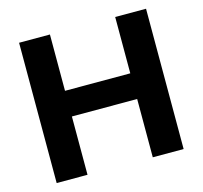

<svg xmlns="http://www.w3.org/2000/svg" viewBox="-102 -818 985 932"><g transform="rotate(-15 390.0 -352.5)"><path d="M71 0V-705H226V-422H554V-705H709V0H554V-293H226V0Z"/></g></svg>

Font: Nunito Sans ExtraBold
Style: Regular
Weight: 800
Designer: Vernon Adams
Foundry: Vernon Adams
Version: Version 3.101; ttfautohint (v1.8.4.7-5d5b);gftools[0.9.27]